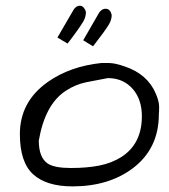

<svg xmlns="http://www.w3.org/2000/svg" viewBox="-20 -663 602 684"><path d="M50.8 -185.5Q50.8 -300.8 150.4 -371.1Q229.5 -426.8 340.8 -438.5Q346.7 -438.5 368.2 -438.5Q389.6 -438.5 425.8 -425.8Q505.9 -398.4 535.2 -329.1Q546.9 -301.8 546.9 -282.7Q546.9 -263.7 545.9 -255.9Q545.9 -133.8 453.1 -63.5Q367.2 1 238.3 1Q145.5 1 98.1 -42Q50.8 -85 50.8 -185.5ZM118.2 -162.1Q118.2 -101.6 150.4 -80.1Q174.8 -64.5 232.4 -64.5Q290 -64.5 334 -73.2Q377.9 -82 412.1 -103.5Q485.4 -150.4 485.4 -249Q485.4 -307.6 454.1 -344.7Q419.9 -384.8 364.3 -384.8Q326.2 -377.9 287.6 -370.1Q249 -362.3 214.8 -339.8Q140.6 -292 118.2 -162.1ZM236.3 -618.2Q248 -642.6 264.6 -642.6Q272.5 -642.6 278.3 -635.7Q284.2 -628.9 286.1 -620.1Q286.1 -602.5 276.4 -585.9Q260.7 -559.6 220.7 -507.8L184.6 -529.3ZM377.9 -609.4Q377.9 -592.8 368.2 -576.2Q355.5 -554.7 311.5 -498L276.4 -519.5L327.1 -607.4Q338.9 -631.8 356 -631.8Q373 -631.8 377.9 -609.4Z"/></svg>

Font: Architects Daughter
Style: Regular
Weight: 400
Designer: Kimberly Geswein
Foundry: Kimberly Geswein
Version: Version 1.002 2010